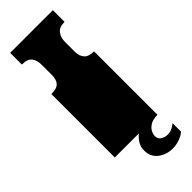

<svg xmlns="http://www.w3.org/2000/svg" viewBox="-290 -739 929 929"><g transform="rotate(-45 175.0 -274.0)"><path d="M29 0V-135Q29 -152 29 -156.5Q29 -161 29 -163Q29 -165 29 -171V-172Q29 -179 29 -180.5Q29 -182 29 -187.5Q29 -193 29 -209V-260Q29 -277 29 -281.5Q29 -286 29 -288Q29 -290 29 -296V-297Q29 -304 29 -305.5Q29 -307 29 -312.5Q29 -318 29 -334V-434Q67 -434 81.5 -450Q96 -466 96 -498V-567Q96 -599 81.5 -617.5Q67 -636 29 -636V-716H321V-636Q284 -636 269 -615.5Q254 -595 254 -567V-498Q254 -470 269 -452Q284 -434 321 -434V0ZM259 168Q216 168 184.5 144Q153 120 153 77Q153 51 165.5 31.5Q178 12 194 0H321Q289 0 271 11.5Q253 23 246 37.5Q239 52 239 63Q239 84 254.5 93.5Q270 103 290 103Q305 103 318.5 96.5Q332 90 344 80V138Q330 151 306 159.5Q282 168 259 168Z"/></g></svg>

Font: Danfo
Style: Regular
Weight: 400
Designer: Seyi Olusanya, David Udoh, Eyiyemi Adegbite, Mirko Velimirović
Version: Version 1.000